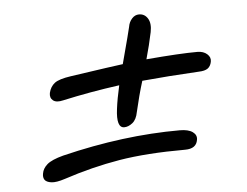

<svg xmlns="http://www.w3.org/2000/svg" viewBox="-42 -661 785 610"><g transform="rotate(-5 350.0 -356.0)"><path d="M158.2 -358.9Q136.2 -353.5 125.7 -362.1Q115.2 -370.6 118.2 -386.2Q123 -406.2 137.2 -417Q151.4 -427.7 189 -433.1Q332 -454.1 356.9 -457Q385.3 -563 387.2 -573.2Q389.6 -588.4 399.2 -599.1Q408.7 -609.9 421.9 -609.9Q439.9 -609.9 449.7 -594Q459.5 -578.1 454.1 -550.8Q445.8 -510.7 433.1 -465.8Q541.5 -475.1 596.2 -475.1Q615.7 -475.1 627.4 -464.6Q639.2 -454.1 636.2 -439.9Q633.3 -425.8 624 -419.2Q614.7 -412.6 595.2 -412.1Q497.1 -406.7 414.1 -398.9Q399.9 -353 388.2 -301.8Q383.8 -277.8 370.6 -267.3Q357.4 -256.8 344.2 -256.8Q318.4 -256.8 326.2 -316.9Q330.1 -348.6 339.8 -391.1Q246.6 -378.4 158.2 -358.9ZM142.1 -109.9Q113.8 -100.6 98.1 -102.8Q82.5 -105 77.1 -112.8Q71.8 -120.6 74.2 -132.8Q76.7 -148.9 91.3 -161.6Q106 -174.3 143.1 -184.1Q338.9 -231.9 519 -231.9Q546.4 -231.9 560.1 -221.9Q573.7 -211.9 570.8 -196.8Q566.4 -168.9 530.8 -168.9Q407.7 -168.9 319.8 -154.3Q231.9 -139.6 142.1 -109.9Z"/></g></svg>

Font: Shantell Sans Irregular Bouncy
Style: Italic
Weight: 300
Italic angle: -11.31°
Designer: Stephen Nixon, Anya Danilova, Shantell Martin
Foundry: Arrow Type
Version: Version 1.006;[9816181b4]